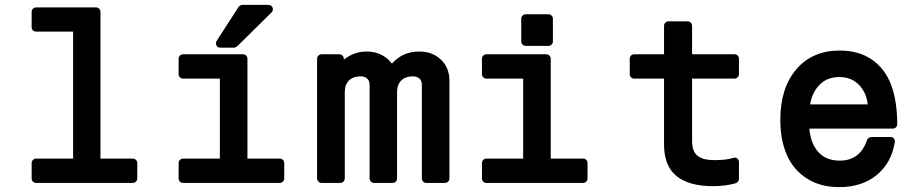

<svg xmlns="http://www.w3.org/2000/svg" viewBox="-20 -745 3746 782"><path d="M108.9 -18.1V-81.1Q108.9 -88.4 114.3 -93.8Q119.6 -99.1 127 -99.1H277.8V-616.2H127Q119.6 -616.2 114.3 -621.3Q108.9 -626.5 108.9 -633.8V-696.8Q108.9 -704.1 114.3 -709.5Q119.6 -714.8 127 -714.8H371.1Q378.4 -714.8 383.8 -709.5Q389.2 -704.1 389.2 -696.8V-99.1H521Q528.3 -99.1 533.7 -93.8Q539.1 -88.4 539.1 -81.1V-18.1Q539.1 -10.7 533.7 -5.4Q528.3 0 521 0H127Q119.6 0 114.3 -5.4Q108.9 -10.7 108.9 -18.1Z M707.5 -442.9V-505.9Q707.5 -513.2 712.9 -518.6Q718.3 -523.9 725.6 -523.9H969.7Q977.1 -523.9 982.4 -518.6Q987.8 -513.2 987.8 -505.9V-99.1H1119.6Q1127 -99.1 1132.3 -93.8Q1137.7 -88.4 1137.7 -81.1V-18.1Q1137.7 -10.7 1132.3 -5.4Q1127 0 1119.6 0H725.6Q718.3 0 712.9 -5.4Q707.5 -10.7 707.5 -18.1V-81.1Q707.5 -88.4 712.9 -93.8Q718.3 -99.1 725.6 -99.1H875.5V-424.8H725.6Q718.3 -424.8 712.9 -430.2Q707.5 -435.5 707.5 -442.9ZM877.4 -550.8Q866.2 -550.8 861.6 -560.1Q856.9 -569.3 862.8 -579.1L951.7 -716.8Q958 -725.1 967.8 -725.1H1072.8Q1085.4 -725.1 1090.1 -714.1Q1094.7 -703.1 1085.4 -693.8L946.8 -557.1Q945.3 -555.7 940.4 -553.2Q935.5 -550.8 933.6 -550.8Z M1271.5 -505.9Q1271.5 -513.2 1276.9 -518.6Q1282.2 -523.9 1289.6 -523.9H1362.3Q1369.6 -523.9 1375 -518.6Q1380.4 -513.2 1380.4 -505.9V-502Q1421.9 -535.2 1474.1 -535.2Q1505.9 -535.2 1532.7 -522Q1559.6 -508.8 1576.2 -485.8Q1620.1 -535.2 1687.5 -535.2Q1741.2 -535.2 1775.9 -502.2Q1810.5 -469.2 1810.5 -416V-18.1Q1810.5 -10.7 1805.2 -5.4Q1799.8 0 1792.5 0H1716.3Q1709 0 1703.6 -5.4Q1698.2 -10.7 1698.2 -18.1V-399.9Q1698.2 -416 1688.2 -425Q1678.2 -434.1 1662.1 -434.1Q1631.3 -434.1 1614.3 -417.2Q1597.2 -400.4 1597.2 -370.1V-18.1Q1597.2 -10.7 1592 -5.4Q1586.9 0 1579.6 0H1503.4Q1496.1 0 1490.7 -5.4Q1485.4 -10.7 1485.4 -18.1V-399.9Q1485.4 -416 1475.3 -425Q1465.3 -434.1 1449.2 -434.1Q1418.5 -434.1 1401.4 -417.2Q1384.3 -400.4 1384.3 -370.1V-18.1Q1384.3 -10.7 1378.9 -5.4Q1373.5 0 1366.2 0H1289.6Q1282.2 0 1276.9 -5.4Q1271.5 -10.7 1271.5 -18.1Z M1960.9 -424.8Q1953.6 -424.8 1948.2 -430.2Q1942.9 -435.5 1942.9 -442.9V-505.9Q1942.9 -513.2 1948.2 -518.6Q1953.6 -523.9 1960.9 -523.9H2205.1Q2212.4 -523.9 2217.8 -518.6Q2223.1 -513.2 2223.1 -505.9V-99.1H2355Q2362.3 -99.1 2367.7 -93.8Q2373 -88.4 2373 -81.1V-18.1Q2373 -10.7 2367.7 -5.4Q2362.3 0 2355 0H1960.9Q1953.6 0 1948.2 -5.4Q1942.9 -10.7 1942.9 -18.1V-81.1Q1942.9 -88.4 1948.2 -93.8Q1953.6 -99.1 1960.9 -99.1H2110.8V-424.8ZM2103 -576.2V-668.9Q2103 -676.3 2108.4 -681.6Q2113.8 -687 2121.1 -687H2213.9Q2221.2 -687 2226.6 -681.6Q2231.9 -676.3 2231.9 -668.9V-576.2Q2231.9 -568.8 2226.6 -563.5Q2221.2 -558.1 2213.9 -558.1H2121.1Q2113.8 -558.1 2108.4 -563.5Q2103 -568.8 2103 -576.2Z M2544.9 -442.9V-505.9Q2544.9 -513.2 2550 -518.6Q2555.2 -523.9 2562.5 -523.9H2684.6V-640.1Q2684.6 -647.5 2689.9 -652.8Q2695.3 -658.2 2702.6 -658.2H2780.8Q2787.6 -658.2 2793.2 -652.8Q2798.8 -647.5 2798.8 -640.1V-523.9H2971.7Q2979 -523.9 2984.4 -518.6Q2989.7 -513.2 2989.7 -505.9V-442.9Q2989.7 -435.5 2984.4 -430.2Q2979 -424.8 2971.7 -424.8H2798.8V-170.9Q2798.8 -128.4 2821 -110.6Q2843.3 -92.8 2889.6 -92.8Q2938 -92.8 2967.8 -102.1Q2977.1 -104.5 2983.4 -99.1Q2989.7 -93.8 2989.7 -84V-16.1Q2989.7 -11.2 2985.8 -5.9Q2981.9 -0.5 2977.5 1Q2936 13.2 2884.8 13.2Q2785.6 13.2 2735.1 -28.1Q2684.6 -69.3 2684.6 -157.2V-424.8H2562.5Q2555.2 -424.8 2550 -430.2Q2544.9 -435.5 2544.9 -442.9Z M3158.2 -256.8Q3158.2 -387.2 3223.6 -463.1Q3289.1 -539.1 3399.4 -539.1Q3479.5 -539.1 3533 -501Q3586.4 -462.9 3610.4 -397Q3634.3 -331.1 3634.3 -238.8Q3634.3 -231.4 3628.9 -226.3Q3623.5 -221.2 3616.2 -221.2H3276.4Q3281.7 -160.6 3313 -125.7Q3344.2 -90.8 3400.4 -90.8Q3483.4 -90.8 3511.2 -174.8Q3512.7 -179.2 3518.1 -183.1Q3523.4 -187 3528.3 -187H3606.4Q3615.7 -187 3620.8 -180.7Q3626 -174.3 3624.5 -166Q3610.8 -81.5 3550.8 -32.2Q3490.7 17.1 3398.4 17.1Q3320.3 17.1 3265.4 -18.6Q3210.4 -54.2 3184.3 -115Q3158.2 -175.8 3158.2 -256.8ZM3398.4 -431.2Q3349.1 -431.2 3318.6 -400.4Q3288.1 -369.6 3279.3 -319.8H3514.2Q3508.8 -368.7 3478 -399.9Q3447.3 -431.2 3398.4 -431.2Z"/></svg>

Font: Fragment Mono
Style: Bold
Weight: 700
Designer: Wei Huang based on Nimbus Sans by URW Studio, based on Helvetica by Max Miedinger.
Foundry: Wei Huang
Version: Version 1.011